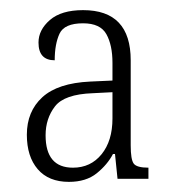

<svg xmlns="http://www.w3.org/2000/svg" viewBox="-20 -739 333 379"><path d="M116 -380Q76 -380 54.5 -405Q33 -430 33 -473Q33 -519 63.5 -547Q94 -575 158 -578L202 -580V-615Q202 -650 190 -671.5Q178 -693 144 -693Q107 -693 97.5 -672.5Q88 -652 88 -620Q56 -620 56 -655Q56 -680 78.5 -699.5Q101 -719 144 -719Q238 -719 238 -620V-452Q238 -424 244 -416Q250 -408 273 -408V-386H212L207 -435H203Q192 -414 171 -397Q150 -380 116 -380ZM124 -408Q159 -408 180.5 -434.5Q202 -461 202 -505V-557L163 -555Q107 -553 88.5 -529Q70 -505 70 -472Q70 -408 124 -408Z"/></svg>

Font: Noto Serif Tamil Condensed ExtraLight
Style: Italic
Weight: 200
Width: 3
Italic angle: -12°
Designer: Indian Type Foundry, Tom Grace, and the Monotype Design Team
Foundry: Monotype Imaging Inc.
Version: Version 2.003; ttfautohint (v1.8.4.7-5d5b)